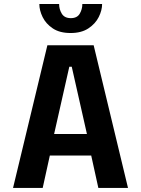

<svg xmlns="http://www.w3.org/2000/svg" viewBox="-20 -922 690 942"><path d="M608 0H462.5L427.5 -159H224.5L189.5 0H44L212.5 -700H439.5ZM320 -594.5 245.5 -264.5H406.5L332 -594.5ZM326.5 -760Q272.5 -760 238.8 -782.8Q205 -805.5 189 -838.5Q173 -871.5 173 -902.5H270Q270 -876.5 283.2 -854.8Q296.5 -833 327.5 -833Q358.5 -833 371.2 -854.8Q384 -876.5 384 -902.5H481Q481 -871.5 464.5 -838.5Q448 -805.5 413.8 -782.8Q379.5 -760 326.5 -760Z"/></svg>

Font: Trispace SemiBold
Style: Regular
Weight: 600
Designer: Tyler Finck
Foundry: Etcetera Type Company
Version: Version 1.210; ttfautohint (v1.8.3)